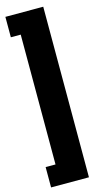

<svg xmlns="http://www.w3.org/2000/svg" viewBox="-149 -877 581 1091"><g transform="rotate(-15 141.0 -331.5)"><path d="M6.8 -833H229.5V170.4H6.8V50.8H64.9V-712.9H6.8Z"/></g></svg>

Font: Vazir Black FD
Style: Black-FD
Weight: 900
Designer: Saber Rastikerdar
Foundry: Saber Rastikerdar
Version: Version 30.0.0